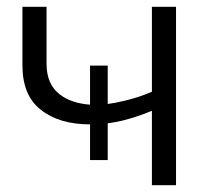

<svg xmlns="http://www.w3.org/2000/svg" viewBox="-20 -545 639 565"><path d="M427 -275V-525H498V0H427V-219Q384 -201 340 -190Q318 -185 297 -182V-74H245V-179Q154 -179 100 -222Q46 -264 46 -353V-525H117V-357Q117 -297 156 -267Q190 -241 245 -237V-352H297V-239Q320 -242 344 -248Q385 -257 427 -275Z"/></svg>

Font: Modern
Style: Small
Weight: 400
Designer: Julieta Ulanovsky
Foundry: Julieta Ulanovsky
Version: Version 8.000